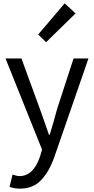

<svg xmlns="http://www.w3.org/2000/svg" viewBox="-20 -892 561 1146"><path d="M37 223 55 150Q80 159 97 159Q179 159 219 42L231 1L13 -543H108L218 -242Q233 -202 245 -166L272 -88H277L300 -166L321 -242L419 -543H508L304 46Q272 136 223.5 185Q175 234 101 234Q64 234 37 223ZM208 -686 366 -872 431 -812 255 -640Z"/></svg>

Font: Merged Yaku Han JP
Style: Regular
Weight: 400
Designer: Ryoko NISHIZUKA 西塚涼子 (kana, bopomofo & ideographs); Paul D. Hunt (Latin, Greek & Cyrillic); Sandoll Communications 산돌커뮤니
Foundry: Adobe
Version: Version 2.004